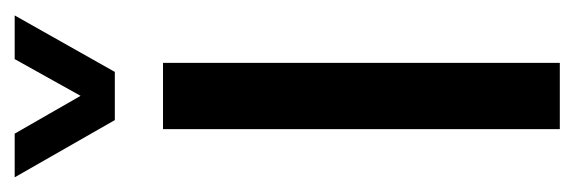

<svg xmlns="http://www.w3.org/2000/svg" viewBox="-290 -490 764 255"><g transform="rotate(-90 91.5 -362.0)"><path d="M48 0V-527H136V0ZM-16 -724H42L112 -602H73L141 -724H199L124 -591H60Z"/></g></svg>

Font: Archivo ExtraCondensed Medium
Style: Regular
Weight: 500
Width: 2
Designer: Hector Gatti
Foundry: Omnibus-Type
Version: Version 2.001